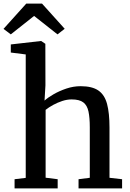

<svg xmlns="http://www.w3.org/2000/svg" viewBox="-38 -1047 722 1067"><path d="M105 -58.5V-744.5L22 -755V-800L188.5 -819H191L214 -803.5L214.5 -573L209.5 -488Q227.5 -504.5 259.5 -523Q291.5 -541.5 330.8 -554.8Q370 -568 410 -568Q474 -568 508.8 -544Q543.5 -520 557 -469.2Q570.5 -418.5 570.5 -338.5V-59L640.5 -51V0H398.5V-51L461 -59V-339Q461 -392.5 453.8 -427Q446.5 -461.5 425 -478Q403.5 -494.5 360 -494.5Q334.5 -494.5 308 -485.8Q281.5 -477 257.2 -463.8Q233 -450.5 215.5 -436.5V-59.5L282.5 -51V0H43V-51ZM22 -856 -18.5 -886.5 108 -1027H195.5L321.5 -887L281.5 -856L151.5 -958.5Z"/></svg>

Font: Merriweather Medium
Style: Regular
Weight: 500
Version: Version 2.100